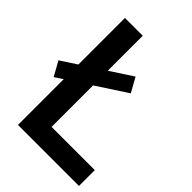

<svg xmlns="http://www.w3.org/2000/svg" viewBox="-228 -840 939 939"><g transform="rotate(45 242.0 -370.0)"><path d="M194.5 -109.5H493.5V0H71.5V-316.5L29.5 -289L-12 -363.5L71.5 -418V-740H194.5V-498L311 -574L352.5 -499.5L194.5 -396.5Z"/></g></svg>

Font: Encode Sans Condensed SemiBold
Style: Regular
Weight: 600
Width: 3
Designer: Multiple Designers
Foundry: Impallari Type
Version: Version 2.000